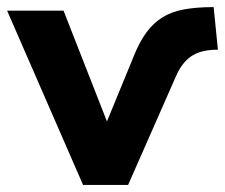

<svg xmlns="http://www.w3.org/2000/svg" viewBox="-23 -521 634 541"><path d="M211 0 -3 -491H156L294 -139H262L354 -363Q370 -403 389.5 -429.5Q409 -456 434.5 -472Q460 -488 495.5 -494.5Q531 -501 579 -501L591 -381Q560 -381 538 -373.5Q516 -366 499.5 -348.5Q483 -331 471 -302L338 0Z"/></svg>

Font: Nunito Sans 12pt ExtraBold
Style: Regular
Weight: 800
Designer: Vernon Adams
Foundry: Vernon Adams
Version: Version 3.101;gftools[0.9.27]